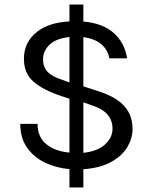

<svg xmlns="http://www.w3.org/2000/svg" viewBox="-20 -732 670 843"><path d="M346 91H285V10.5Q227 5.5 178 -17.8Q129 -41 99 -83.5Q69 -126 69 -188H145Q145 -130.5 183 -99.2Q221 -68 285 -62V-298.5L253 -309Q170.5 -336 127.8 -372.8Q85 -409.5 85 -474Q85 -547.5 143.5 -593Q194.5 -633 285 -638V-712H346V-637.5Q431 -630 479 -587.5Q527 -545 538 -476H460Q454 -512 426 -536.8Q398 -561.5 346 -569V-353L416 -330Q460.5 -316 493.2 -294.2Q526 -272.5 544 -240.8Q562 -209 562 -165Q562 -125.5 539.5 -87Q517 -48.5 469.2 -21.5Q421.5 5.5 346 11ZM346 -61Q409 -68 441.5 -98Q474 -128 474 -167Q474 -241.5 382 -270L346 -282.5ZM285 -370V-569.5Q225.5 -563 197.2 -535.5Q169 -508 169 -471Q169 -438 188.8 -416.8Q208.5 -395.5 255 -381Z"/></svg>

Font: Betina Sans
Style: Regular
Weight: 400
Designer: Jonathan Pinhorn (font) & Cristiano Sobral (main changes)
Version: Version 2.001;April 28, 2021;FontCreator 13.0.0.2655 32-bit;